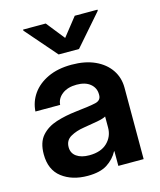

<svg xmlns="http://www.w3.org/2000/svg" viewBox="-113 -831 767 920"><g transform="rotate(-15 270.5 -370.5)"><path d="M208 8.3Q130.9 8.3 80.6 -30.3Q30.3 -68.8 30.3 -146Q30.3 -204.6 58.6 -236.8Q86.9 -269 133.1 -283.7Q179.2 -298.3 232.4 -304.2Q303.7 -312 332 -318.6Q360.4 -325.2 360.4 -351.6V-355Q360.4 -387.2 335.9 -407.5Q311.5 -427.7 268.6 -427.7Q224.6 -427.7 197.3 -407.2Q169.9 -386.7 167.5 -354.5H44.9Q47.9 -402.3 75.2 -441.2Q102.5 -480 151.9 -503.2Q201.2 -526.4 270 -526.4Q336.9 -526.4 385.5 -504.2Q434.1 -481.9 460.4 -443.1Q486.8 -404.3 486.8 -354.5V0H361.3V-72.8H359.4Q340.8 -37.6 305.4 -14.6Q270 8.3 208 8.3ZM240.7 -85Q298.8 -85 330.1 -115.5Q361.3 -146 361.3 -190.4V-245.1Q349.6 -237.8 318.4 -231.9Q287.1 -226.1 249.5 -220.2Q210.9 -214.4 182.6 -198.2Q154.3 -182.1 154.3 -147.9Q154.3 -118.2 177.7 -101.6Q201.2 -85 240.7 -85ZM201.7 -749 273.9 -658.2 345.7 -749H458.5V-743.7L324.2 -589.8H223.1L89.4 -743.7V-749Z"/></g></svg>

Font: Inter Display Semi Bold
Style: Regular
Weight: 600
Designer: Rasmus Andersson
Foundry: rsms
Version: Version 4.000;git-37864ae